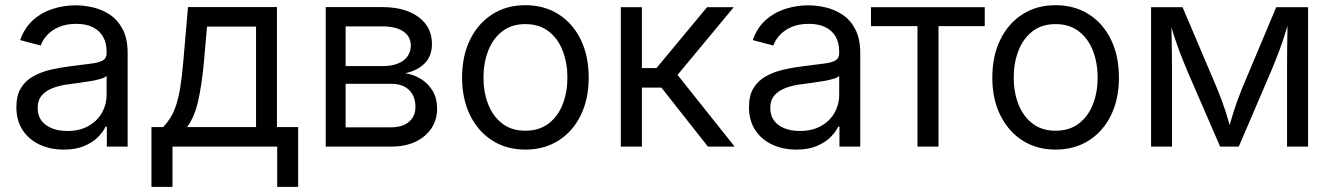

<svg xmlns="http://www.w3.org/2000/svg" viewBox="-20 -568 5165 744"><path d="M227.1 11.7Q175.8 11.7 134.3 -7.3Q92.8 -26.4 68.1 -63.2Q43.5 -100.1 43.5 -153.3Q43.5 -198.2 61 -226.8Q78.6 -255.4 108.6 -272.2Q138.7 -289.1 176.3 -297.9Q213.9 -306.6 254.4 -311.5Q302.2 -317.9 333 -321.5Q363.8 -325.2 378.4 -333.7Q393.1 -342.3 393.1 -362.3V-367.7Q393.1 -401.4 379.6 -425.3Q366.2 -449.2 340.1 -462.4Q314 -475.6 275.4 -475.6Q236.8 -475.6 208.5 -463.4Q180.2 -451.2 162.6 -431.9Q145 -412.6 137.7 -391.6L58.1 -412.6Q75.2 -460.9 108.4 -490.5Q141.6 -520 184.8 -533.7Q228 -547.4 273.4 -547.4Q305.2 -547.4 340.3 -539.3Q375.5 -531.2 406 -511Q436.5 -490.7 455.6 -454.3Q474.6 -418 474.6 -361.3V0H394V-77.1H389.2Q379.4 -56.6 358.9 -36.1Q338.4 -15.6 305.7 -2Q272.9 11.7 227.1 11.7ZM240.2 -60.5Q289.6 -60.5 323.7 -80.3Q357.9 -100.1 375.5 -131.8Q393.1 -163.6 393.1 -199.7V-273.9Q387.7 -267.6 370.8 -262.7Q354 -257.8 332 -253.9Q310.1 -250 288.3 -247.1Q266.6 -244.1 251.5 -242.2Q216.3 -238.3 187.7 -228Q159.2 -217.8 142.6 -199Q126 -180.2 126 -148.9Q126 -120.6 140.6 -100.8Q155.3 -81.1 181.2 -70.8Q207 -60.5 240.2 -60.5Z M566.9 156.2V-75.7H612.3Q628.9 -93.3 641.6 -114Q654.3 -134.8 663.3 -163.1Q672.4 -191.4 678.7 -231.2Q685.1 -271 689.9 -325.7L708.5 -540.5H1053.2V-75.7H1135.3V156.2H1054.2V0H648.4V156.2ZM705.1 -75.7H972.2V-464.8H782.2L770 -325.7Q762.2 -240.2 748 -177.5Q733.9 -114.7 705.1 -75.7Z M1242.2 0V-540.5H1461.4Q1549.8 -540.5 1601.8 -502Q1653.8 -463.4 1653.8 -397.9Q1653.8 -350.6 1625.7 -322.5Q1597.7 -294.4 1550.3 -284.2Q1581.5 -279.8 1609.9 -262.7Q1638.2 -245.6 1656 -216.8Q1673.8 -188 1673.8 -146.5Q1673.8 -104.5 1652.1 -71.3Q1630.4 -38.1 1590.6 -19Q1550.8 0 1495.6 0ZM1319.3 -74.7H1495.6Q1539.6 -74.7 1564.7 -95.9Q1589.8 -117.2 1589.8 -153.3Q1589.8 -195.3 1565.2 -219.2Q1540.5 -243.2 1497.1 -243.2H1319.3ZM1319.3 -312H1463.4Q1514.2 -312 1543 -333.5Q1571.8 -355 1571.8 -391.6Q1571.8 -426.8 1542.7 -446.3Q1513.7 -465.8 1461.4 -465.8H1319.3Z M2015.6 11.7Q1942.9 11.7 1887.7 -23.4Q1832.5 -58.6 1801.5 -121.6Q1770.5 -184.6 1770.5 -267.1Q1770.5 -351.1 1801.5 -414.3Q1832.5 -477.5 1887.7 -512.7Q1942.9 -547.9 2015.6 -547.9Q2088.9 -547.9 2144.3 -512.7Q2199.7 -477.5 2230.5 -414.3Q2261.2 -351.1 2261.2 -267.1Q2261.2 -184.6 2230.5 -121.6Q2199.7 -58.6 2144.3 -23.4Q2088.9 11.7 2015.6 11.7ZM2015.6 -61.5Q2069.8 -61.5 2106.2 -89.6Q2142.6 -117.7 2160.6 -164.3Q2178.7 -210.9 2178.7 -267.1Q2178.7 -323.7 2160.6 -370.8Q2142.6 -418 2106.2 -446.3Q2069.8 -474.6 2015.6 -474.6Q1961.9 -474.6 1925.8 -446.3Q1889.6 -418 1871.6 -371.1Q1853.5 -324.2 1853.5 -267.1Q1853.5 -210.9 1871.6 -164.3Q1889.6 -117.7 1925.8 -89.6Q1961.9 -61.5 2015.6 -61.5Z M2385.7 0V-540H2467.3V-304.2H2523.9L2719.7 -540H2823.2L2605.5 -277.8L2826.7 0H2723.1L2543 -228.5H2467.3V0Z M3065.9 11.7Q3014.6 11.7 2973.1 -7.3Q2931.6 -26.4 2907 -63.2Q2882.3 -100.1 2882.3 -153.3Q2882.3 -198.2 2899.9 -226.8Q2917.5 -255.4 2947.5 -272.2Q2977.5 -289.1 3015.1 -297.9Q3052.7 -306.6 3093.3 -311.5Q3141.1 -317.9 3171.9 -321.5Q3202.6 -325.2 3217.3 -333.7Q3231.9 -342.3 3231.9 -362.3V-367.7Q3231.9 -401.4 3218.5 -425.3Q3205.1 -449.2 3179 -462.4Q3152.8 -475.6 3114.3 -475.6Q3075.7 -475.6 3047.4 -463.4Q3019 -451.2 3001.5 -431.9Q2983.9 -412.6 2976.6 -391.6L2897 -412.6Q2914.1 -460.9 2947.3 -490.5Q2980.5 -520 3023.7 -533.7Q3066.9 -547.4 3112.3 -547.4Q3144 -547.4 3179.2 -539.3Q3214.4 -531.2 3244.9 -511Q3275.4 -490.7 3294.4 -454.3Q3313.5 -418 3313.5 -361.3V0H3232.9V-77.1H3228Q3218.3 -56.6 3197.8 -36.1Q3177.2 -15.6 3144.5 -2Q3111.8 11.7 3065.9 11.7ZM3079.1 -60.5Q3128.4 -60.5 3162.6 -80.3Q3196.8 -100.1 3214.4 -131.8Q3231.9 -163.6 3231.9 -199.7V-273.9Q3226.6 -267.6 3209.7 -262.7Q3192.9 -257.8 3170.9 -253.9Q3148.9 -250 3127.2 -247.1Q3105.5 -244.1 3090.3 -242.2Q3055.2 -238.3 3026.6 -228Q2998 -217.8 2981.4 -199Q2964.8 -180.2 2964.8 -148.9Q2964.8 -120.6 2979.5 -100.8Q2994.1 -81.1 3020 -70.8Q3045.9 -60.5 3079.1 -60.5Z M3535.2 0V-466.8H3355V-540H3795.9V-466.8H3616.7V0Z M4070.3 11.7Q3997.6 11.7 3942.4 -23.4Q3887.2 -58.6 3856.2 -121.6Q3825.2 -184.6 3825.2 -267.1Q3825.2 -351.1 3856.2 -414.3Q3887.2 -477.5 3942.4 -512.7Q3997.6 -547.9 4070.3 -547.9Q4143.6 -547.9 4199 -512.7Q4254.4 -477.5 4285.2 -414.3Q4315.9 -351.1 4315.9 -267.1Q4315.9 -184.6 4285.2 -121.6Q4254.4 -58.6 4199 -23.4Q4143.6 11.7 4070.3 11.7ZM4070.3 -61.5Q4124.5 -61.5 4160.9 -89.6Q4197.3 -117.7 4215.3 -164.3Q4233.4 -210.9 4233.4 -267.1Q4233.4 -323.7 4215.3 -370.8Q4197.3 -418 4160.9 -446.3Q4124.5 -474.6 4070.3 -474.6Q4016.6 -474.6 3980.5 -446.3Q3944.3 -418 3926.3 -371.1Q3908.2 -324.2 3908.2 -267.1Q3908.2 -210.9 3926.3 -164.3Q3944.3 -117.7 3980.5 -89.6Q4016.6 -61.5 4070.3 -61.5Z M4440.4 0V-540H4562.5L4695.3 -227.5Q4705.6 -202.1 4713.9 -179.9Q4722.2 -157.7 4728.8 -137.2Q4735.4 -116.7 4741 -96.7Q4746.6 -76.7 4752.4 -56.6H4737.8Q4743.2 -76.2 4748.5 -95.7Q4753.9 -115.2 4760.5 -136Q4767.1 -156.7 4775.4 -179.4Q4783.7 -202.1 4793.9 -227.5L4925.3 -540H5048.8V0H4967.3V-290Q4967.3 -318.4 4967.5 -345Q4967.8 -371.6 4968 -397.7Q4968.3 -423.8 4968.8 -450.2Q4969.2 -476.6 4969.7 -503.9H4980Q4968.3 -464.8 4957.8 -431.4Q4947.3 -397.9 4934.6 -364.7Q4921.9 -331.5 4904.8 -290.5L4780.3 0H4708L4582 -290.5Q4564.9 -331.1 4552.2 -364.5Q4539.6 -397.9 4528.8 -431.4Q4518.1 -464.8 4506.3 -503.9H4518.6Q4519 -480 4519.5 -454.1Q4520 -428.2 4520.5 -401.4Q4521 -374.5 4521.2 -346.7Q4521.5 -318.8 4521.5 -290V0Z"/></svg>

Font: V-Inter
Style: Regular-375
Weight: 375
Designer: Rasmus Andersson
Foundry: rsms
Version: Version 4.000;git-4146feb